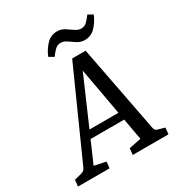

<svg xmlns="http://www.w3.org/2000/svg" viewBox="-184 -845 901 963"><g transform="rotate(-30 267.0 -363.5)"><path d="M152 -219H384L395 -175H134ZM459 -67Q460 -60 465 -54.5Q470 -49 477 -48L516 -37L512 0H305L309 -37L379 -51L291 -539H320L108 -51L175 -37L171 0H-12L-8 -37L34 -48Q51 -52 58 -67L284 -571H362ZM386 -619Q363 -619 343.5 -631.5Q324 -644 307 -656Q290 -668 273 -668Q253 -668 239 -654Q225 -640 212 -622L184 -638Q197 -671 222.5 -699Q248 -727 286 -727Q309 -727 328.5 -714.5Q348 -702 365 -690Q382 -678 400 -678Q419 -678 433 -692Q447 -706 460 -724L488 -708Q475 -675 449.5 -647Q424 -619 386 -619Z"/></g></svg>

Font: Rasa
Style: Italic
Weight: 400
Italic angle: -7.10001°
Designer: Anna Giedrys (Yrsa+Rasa design), David Brezina (Yrsa art-direction, Rasa art-direction, design)
Foundry: Rosetta Type Foundry
Version: Version 2.004